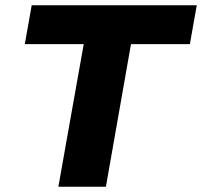

<svg xmlns="http://www.w3.org/2000/svg" viewBox="-20 -707 765 727"><path d="M201 0H381L476 -540H699L725 -687H100L74 -540H297Z"/></svg>

Font: Archivo ExtraBold
Style: Italic
Weight: 800
Italic angle: -10°
Designer: Hector Gatti
Foundry: Omnibus-Type
Version: Version 2.001